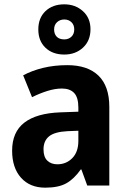

<svg xmlns="http://www.w3.org/2000/svg" viewBox="-20 -857 589 887"><path d="M291 -556Q385 -556 435 -507.5Q485 -459 485 -363V0H383L356 -74H353Q322 -30 286 -10Q250 10 189 10Q118 10 77 -36Q36 -82 36 -161Q36 -247 92.5 -290.5Q149 -334 259 -338L342 -341V-360Q342 -407 322.5 -427.5Q303 -448 266 -448Q235 -448 199.5 -437Q164 -426 128 -408L87 -509Q128 -531 179.5 -543.5Q231 -556 291 -556ZM292 -251Q232 -248 206.5 -227Q181 -206 181 -167Q181 -132 198.5 -115Q216 -98 245 -98Q286 -98 314 -126.5Q342 -155 342 -206V-253ZM277 -605Q223 -605 190 -636.5Q157 -668 157 -721Q157 -774 190 -805.5Q223 -837 277 -837Q328 -837 363 -805.5Q398 -774 398 -722Q398 -669 363.5 -637Q329 -605 277 -605ZM277 -675Q297 -675 310 -687.5Q323 -700 323 -721Q323 -742 310 -754.5Q297 -767 277 -767Q257 -767 243.5 -754.5Q230 -742 230 -721Q230 -700 242 -687.5Q254 -675 277 -675Z"/></svg>

Font: Noto Sans Lao SemiCondensed
Style: Bold
Weight: 700
Width: 4
Designer: Monotype Design Team
Foundry: Monotype Imaging Inc.
Version: Version 2.003; ttfautohint (v1.8.4.7-5d5b)